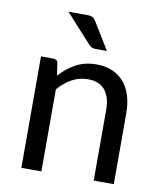

<svg xmlns="http://www.w3.org/2000/svg" viewBox="-78 -747 682 810"><g transform="rotate(10 262.5 -341.5)"><path d="M68.4 0ZM68.4 0V-477.5H119.6Q128.9 -477.5 134.8 -473.4Q140.6 -469.2 141.6 -460L148.9 -409.2Q179.7 -443.4 217.8 -464.1Q255.9 -484.9 305.7 -484.9Q344.7 -484.9 374.3 -471.9Q403.8 -459 423.8 -435.3Q443.8 -411.6 454.1 -378.2Q464.4 -344.7 464.4 -304.2V0H378.4V-304.2Q378.4 -357.4 354.2 -387.2Q330.1 -417 280.8 -417Q244.1 -417 212.4 -399.7Q180.7 -382.3 154.3 -351.6V0ZM231 -683.1Q246.6 -683.1 254.4 -678Q262.2 -672.9 268.6 -662.1L338.4 -548.3H289.6Q279.8 -548.3 273.4 -551.3Q267.1 -554.2 260.3 -561.5L149.9 -683.1Z"/></g></svg>

Font: Carlito
Style: Regular
Weight: 400
Designer: Lukasz Dziedzic
Foundry: tyPoland Lukasz Dziedzic
Version: Version 1.104